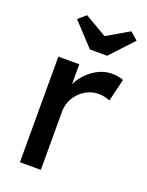

<svg xmlns="http://www.w3.org/2000/svg" viewBox="-142 -825 688 897"><g transform="rotate(20 201.5 -376.5)"><path d="M72 0V-525H176V-426Q199 -473 243 -504.5Q287 -536 336 -536Q353 -536 368.5 -533Q384 -530 393 -526L366 -414Q354 -419 339.5 -422.5Q325 -426 311 -426Q275 -426 244.5 -408Q214 -390 195 -359Q176 -328 176 -290V0ZM199 -607 94 -720 132 -753 242 -689 352 -753 390 -720 285 -607Z"/></g></svg>

Font: Lexend
Style: Regular
Weight: 400
Designer: Bonnie Shaver-Troup, Thomas Jockin
Foundry: Lexend
Version: Version 1.007; ttfautohint (v1.8.3)